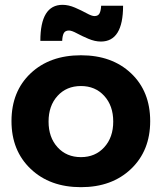

<svg xmlns="http://www.w3.org/2000/svg" viewBox="-20 -773 673 799"><path d="M492.2 -749Q492.2 -600.1 399.9 -600.1Q375 -600.1 347.9 -611.6Q320.8 -623 299.6 -634.5Q278.3 -646 267.1 -646Q251.5 -646 245.6 -635.3Q239.7 -624.5 238.8 -603H147.9Q147.9 -752.9 240.2 -752.9Q265.1 -752.9 292.2 -741.2Q319.3 -729.5 340.6 -717.8Q361.8 -706.1 373 -706.1Q388.2 -706.1 394 -717Q399.9 -728 400.9 -749ZM316.9 -543Q446.3 -543 525.6 -467.8Q605 -392.6 605 -269Q605 -146 525.4 -70.1Q445.8 5.9 316.9 5.9Q187.5 5.9 107.7 -70.1Q27.8 -146 27.8 -269Q27.8 -392.6 107.4 -467.8Q187 -543 316.9 -543ZM316.9 -415Q256.8 -415 219.5 -374Q182.1 -333 182.1 -267.1Q182.1 -201.2 219.5 -160.2Q256.8 -119.1 316.9 -119.1Q376.5 -119.1 413.8 -160.2Q451.2 -201.2 451.2 -267.1Q451.2 -333 413.8 -374Q376.5 -415 316.9 -415Z"/></svg>

Font: Montserrat arm SemiBold
Style: Regular
Weight: 600
Designer: Julieta Ulanovsky
Foundry: Julieta Ulanovsky
Version: Version 6.000;PS 006.000;hotconv 1.0.88;makeotf.lib2.5.64775